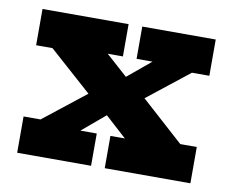

<svg xmlns="http://www.w3.org/2000/svg" viewBox="-59 -546 754 621"><g transform="rotate(10 317.5 -235.0)"><path d="M544.9 -352.1 408.2 -244.1 547.9 -118.2H602.1V1H320.8V-105H368.2L297.9 -168.9L222.2 -105H275.9V1H33.2V-118.2H88.9L227.1 -227.1L86.9 -352.1H33.2V-471.2H315.9V-365.2H266.1L336.9 -301.8L413.1 -365.2H360.8V-471.2H602.1V-352.1Z"/></g></svg>

Font: BioRhyme ExtraBold
Style: Regular
Weight: 800
Designer: Aoife Mooney
Foundry: Aoife Mooney Type
Version: Version 1.500;PS 001.500;hotconv 1.0.88;makeotf.lib2.5.64775